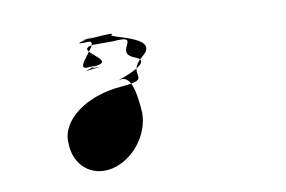

<svg xmlns="http://www.w3.org/2000/svg" viewBox="-50 -647 782 525"><g transform="rotate(-10 341.0 -384.0)"><path d="M118 -294C118 -232 165 -191 224 -204C283 -217 331 -278 331 -340C327 -402 317 -447 286 -439C255 -431 397 -470 338 -492C279 -514 373 -554 286 -546H230C171 -538 289 -496 230 -488C171 -477 284 -489 220 -481C156 -473 270 -492 211 -488C152 -480 270 -564 211 -556C152 -554 273 -573 218 -565C159 -557 304 -573 286 -565C268 -557 418 -540 359 -492C300 -444 385 -428 286 -420C187 -412 114 -356 118 -294Z"/></g></svg>

Font: PlasticEraser
Style: Regular
Weight: 400
Foundry: Cannot Into Space Fonts
Version: Version 0.43